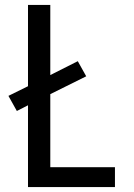

<svg xmlns="http://www.w3.org/2000/svg" viewBox="-20 -755 540 775"><path d="M93 0V-330L48 -307L14 -368L93 -407V-735H183V-452L294 -508L328 -447L183 -375V-80H444V0Z"/></svg>

Font: Iosevka Curly Medium
Style: Regular
Weight: 500
Monospace: yes
Designer: Belleve Invis
Foundry: Belleve Invis
Version: Version 22.1.2; ttfautohint (v1.8.4)